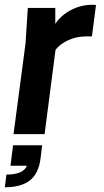

<svg xmlns="http://www.w3.org/2000/svg" viewBox="-48 -563 436 806"><path d="M128.9 46.9 122.1 103Q113.8 166.5 76.9 194.8Q40 223.1 -27.8 223.1L-21 169.9Q49.8 169.9 64.9 132.8H-3.9L6.8 46.9ZM339.8 -543 355 -542 337.9 -410.2H314.9Q271.5 -410.2 237.1 -393.6Q202.6 -377 185.1 -354L139.2 0H8.8L59.1 -379.9L68.8 -529.8H184.1V-462.9Q207.5 -498.5 249.8 -520.8Q292 -543 339.8 -543Z"/></svg>

Font: Cooper Hewitt
Style: Semibold Italic
Weight: 710
Designer: Village Type and Design LLC
Foundry: Cooper Hewitt Smithsonian Design Museum
Version: 1.000